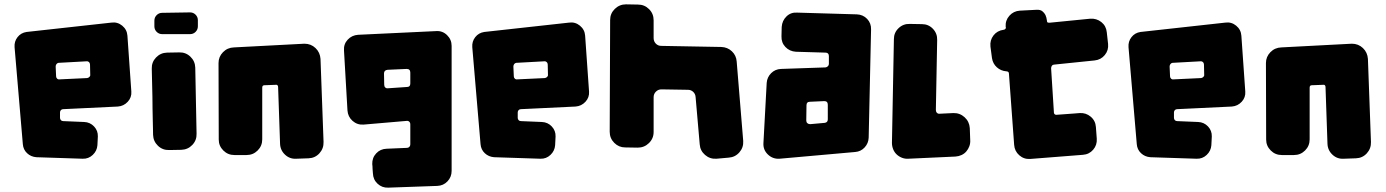

<svg xmlns="http://www.w3.org/2000/svg" viewBox="-20 -728 6373 883"><path d="M381 -369Q387 -370 391.5 -374.5Q396 -379 395 -385L394 -431Q394 -438 389 -442.5Q384 -447 377 -446L249 -439Q243 -438 239.5 -433Q236 -428 236 -422L238 -377Q238 -371 242.5 -366.5Q247 -362 254 -363ZM147 -5Q122 -7 104.5 -23.5Q87 -40 85 -65L47 -511Q45 -537 60.5 -557Q76 -577 102 -581L492 -624Q520 -628 542 -610Q564 -592 566 -564L584 -307Q586 -280 567.5 -260Q549 -240 522 -238L271 -226Q264 -226 260 -221.5Q256 -217 256 -211V-186Q256 -180 260 -175.5Q264 -171 271 -171L367 -167Q394 -166 412.5 -146.5Q431 -127 430 -100L428 -60Q426 -34 406.5 -15.5Q387 3 360 2Z M854 -671Q869 -671 879.5 -660.5Q890 -650 890 -635V-607Q890 -592 879.5 -581.5Q869 -571 854 -571H726Q711 -571 700.5 -581.5Q690 -592 690 -607V-633Q690 -648 700.5 -658.5Q711 -669 726 -669ZM804 -487Q834 -488 855.5 -467.5Q877 -447 878 -417L884 -113Q885 -83 864.5 -61.5Q844 -40 814 -39L758 -38Q728 -37 706.5 -57.5Q685 -78 684 -108Q684 -118 683.5 -137Q683 -156 682.5 -179Q682 -202 681.5 -228.5Q681 -255 681 -281Q680 -342 678 -412Q677 -442 697.5 -463.5Q718 -485 748 -486Z M1468 -75Q1469 -45 1449 -23Q1429 -1 1399 0L1343 2Q1313 4 1291 -16.5Q1269 -37 1268 -67L1259 -328Q1259 -333 1256 -336Q1253 -339 1249 -338L1196 -336Q1186 -336 1186 -325V-87Q1186 -57 1165 -36Q1144 -15 1114 -15H1058Q1028 -15 1007 -36Q986 -57 986 -86L985 -438Q985 -467 1005.5 -488Q1026 -509 1056 -510L1380 -527Q1410 -527 1431 -507Q1452 -487 1454 -457L1468 -75Z M1852 -48Q1858 -48 1862.5 -52.5Q1867 -57 1867 -64V-156Q1867 -164 1862 -168.5Q1857 -173 1850 -172L1652 -155Q1623 -153 1601.5 -172Q1580 -191 1578 -220L1562 -496Q1560 -525 1579 -545.5Q1598 -566 1627 -568L1986 -585Q2015 -587 2036 -566.5Q2057 -546 2057 -517V58Q2057 86 2038 106Q2019 126 1991 127L1765 135Q1737 136 1716.5 117Q1696 98 1695 69Q1694 58 1693.5 50Q1693 42 1693 37Q1692 31 1692 27Q1691 -2 1710 -22.5Q1729 -43 1758 -44ZM1867 -394Q1867 -411 1850 -411L1762 -407Q1746 -405 1746 -390L1747 -338Q1747 -330 1752 -325.5Q1757 -321 1764 -322L1852 -328Q1867 -328 1867 -344Z M2486 -369Q2492 -370 2496.5 -374.5Q2501 -379 2500 -385L2499 -431Q2499 -438 2494 -442.5Q2489 -447 2482 -446L2354 -439Q2348 -438 2344.5 -433Q2341 -428 2341 -422L2343 -377Q2343 -371 2347.5 -366.5Q2352 -362 2359 -363ZM2252 -5Q2227 -7 2209.5 -23.5Q2192 -40 2190 -65L2152 -511Q2150 -537 2165.5 -557Q2181 -577 2207 -581L2597 -624Q2625 -628 2647 -610Q2669 -592 2671 -564L2689 -307Q2691 -280 2672.5 -260Q2654 -240 2627 -238L2376 -226Q2369 -226 2365 -221.5Q2361 -217 2361 -211V-186Q2361 -180 2365 -175.5Q2369 -171 2376 -171L2472 -167Q2499 -166 2517.5 -146.5Q2536 -127 2535 -100L2533 -60Q2531 -34 2511.5 -15.5Q2492 3 2465 2Z M3297 -512Q3326 -511 3346 -492Q3366 -473 3368 -445L3398 -80Q3400 -50 3380.5 -27.5Q3361 -5 3331 -3L3275 2Q3245 4 3222.5 -15.5Q3200 -35 3198 -64L3179 -282Q3178 -296 3168 -305.5Q3158 -315 3144 -315L3022 -317Q3007 -317 2996.5 -306.5Q2986 -296 2986 -281V-121Q2986 -91 2964.5 -70Q2943 -49 2913 -49L2855 -50Q2826 -50 2805 -71Q2784 -92 2784 -122L2786 -636Q2786 -666 2807.5 -687Q2829 -708 2859 -708L2914 -707Q2944 -707 2965 -686Q2986 -665 2986 -635V-553Q2986 -538 2996 -527.5Q3006 -517 3021 -517Z M3920 -662Q3949 -661 3968 -641Q3987 -621 3986 -592L3975 -95Q3974 -69 3956.5 -50Q3939 -31 3913 -29L3565 2Q3534 4 3511.5 -17.5Q3489 -39 3491 -70L3506 -347Q3508 -373 3526.5 -391.5Q3545 -410 3572 -411L3777 -418Q3783 -419 3787.5 -423.5Q3792 -428 3792 -434V-470Q3792 -486 3776 -486L3640 -490Q3611 -492 3592 -512Q3573 -532 3574 -561L3575 -604Q3577 -633 3597 -652.5Q3617 -672 3646 -670ZM3705 -260Q3689 -260 3689 -244L3688 -174Q3688 -166 3693 -161.5Q3698 -157 3706 -157L3773 -163Q3787 -165 3787 -179V-246Q3787 -263 3771 -263Z M4157 2Q4142 3 4128 -2.5Q4114 -8 4103.5 -18Q4093 -28 4087.5 -42Q4082 -56 4082 -71L4091 -548Q4091 -578 4112.5 -598.5Q4134 -619 4164 -618L4220 -617Q4250 -617 4270.5 -595.5Q4291 -574 4290 -544L4284 -222Q4284 -214 4289 -209Q4294 -204 4302 -205L4364 -208Q4394 -209 4416 -189Q4438 -169 4440 -139L4442 -84Q4443 -69 4438 -55.5Q4433 -42 4424 -31.5Q4415 -21 4402 -15Q4389 -9 4374 -8Z M4608 -400Q4583 -402 4564.5 -418.5Q4546 -435 4542 -461L4535 -514Q4532 -543 4549 -565Q4566 -587 4595 -591H4596Q4606 -593 4606 -602L4605 -605Q4603 -634 4622 -655.5Q4641 -677 4670 -679L4747 -683Q4764 -684 4773.5 -676.5Q4783 -669 4788 -659Q4793 -648 4795 -632Q4795 -625 4800 -624Q4805 -623 4812 -624L4994 -642Q5023 -644 5045 -626.5Q5067 -609 5070 -580L5076 -526Q5079 -497 5061 -475Q5043 -453 5014 -450L4829 -431Q4822 -431 4818 -426Q4814 -421 4814 -414L4827 -209Q4829 -200 4838 -200L4920 -206L4945 -208Q4974 -210 4996 -191.5Q5018 -173 5020 -144L5024 -90Q5026 -61 5007.5 -39.5Q4989 -18 4960 -16L4718 3Q4689 5 4667.5 -14Q4646 -33 4644 -62L4620 -390Q4620 -395 4616.5 -397.5Q4613 -400 4608 -400Z M5504 -369Q5510 -370 5514.5 -374.5Q5519 -379 5518 -385L5517 -431Q5517 -438 5512 -442.5Q5507 -447 5500 -446L5372 -439Q5366 -438 5362.5 -433Q5359 -428 5359 -422L5361 -377Q5361 -371 5365.5 -366.5Q5370 -362 5377 -363ZM5270 -5Q5245 -7 5227.5 -23.5Q5210 -40 5208 -65L5170 -511Q5168 -537 5183.5 -557Q5199 -577 5225 -581L5615 -624Q5643 -628 5665 -610Q5687 -592 5689 -564L5707 -307Q5709 -280 5690.5 -260Q5672 -240 5645 -238L5394 -226Q5387 -226 5383 -221.5Q5379 -217 5379 -211V-186Q5379 -180 5383 -175.5Q5387 -171 5394 -171L5490 -167Q5517 -166 5535.5 -146.5Q5554 -127 5553 -100L5551 -60Q5549 -34 5529.5 -15.5Q5510 3 5483 2Z M6285 -75Q6286 -45 6266 -23Q6246 -1 6216 0L6160 2Q6130 4 6108 -16.5Q6086 -37 6085 -67L6076 -328Q6076 -333 6073 -336Q6070 -339 6066 -338L6013 -336Q6003 -336 6003 -325V-87Q6003 -57 5982 -36Q5961 -15 5931 -15H5875Q5845 -15 5824 -36Q5803 -57 5803 -86L5802 -438Q5802 -467 5822.5 -488Q5843 -509 5873 -510L6197 -527Q6227 -527 6248 -507Q6269 -487 6271 -457L6285 -75Z"/></svg>

Font: d puntillas B to tiptoe
Style: Regular
Weight: 400
Designer: deFharo
Foundry: deFharo.com
Version: Version 1.001 2012